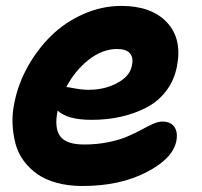

<svg xmlns="http://www.w3.org/2000/svg" viewBox="-20 -577 680 646"><path d="M257.8 48.8Q210.4 48.8 171.6 38.3Q132.8 27.8 106 9Q79.1 -9.8 59.8 -35.9Q40.5 -62 32.2 -93.3Q23.9 -124.5 22.2 -159.9Q20.5 -195.3 28.8 -232.9Q41 -294.4 73.2 -352.5Q105.5 -410.6 151.9 -456.3Q198.2 -502 260.3 -529.5Q322.3 -557.1 388.2 -557.1Q489.7 -557.1 541.7 -501.7Q593.8 -446.3 575.2 -353Q565.9 -305.7 538.3 -270Q510.7 -234.4 470.7 -214.1Q430.7 -193.8 385 -183.8Q339.4 -173.8 288.1 -173.8Q206.5 -173.8 173.8 -205.1V-204.1Q162.1 -146.5 182.4 -118.7Q202.6 -90.8 263.2 -90.8Q307.1 -90.8 345.7 -98.9Q384.3 -106.9 409.7 -118.2Q435.1 -129.4 455.8 -140.6Q476.6 -151.9 494.4 -159.9Q512.2 -168 525.9 -168Q554.7 -168 566.9 -149.7Q579.1 -131.3 573.2 -102.1Q561.5 -43 471.9 2.9Q382.3 48.8 257.8 48.8ZM374 -412.1Q324.7 -412.1 278.8 -376.2Q232.9 -340.3 203.1 -284.2Q207 -284.2 231.7 -279.5Q256.3 -274.9 277.8 -274.9Q333 -274.9 375.2 -298.1Q417.5 -321.3 423.8 -356Q429.7 -382.8 417.2 -397.5Q404.8 -412.1 374 -412.1Z"/></svg>

Font: Shantell Sans Irregular
Style: Bold Italic
Weight: 700
Italic angle: -11.31°
Designer: Stephen Nixon, Anya Danilova, Shantell Martin
Foundry: Arrow Type
Version: Version 1.006;[9816181b4]